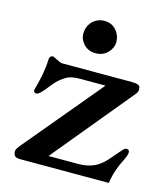

<svg xmlns="http://www.w3.org/2000/svg" viewBox="-111 -830 804 918"><g transform="rotate(15 291.5 -371.5)"><path d="M39.6 0ZM553.2 -179.7Q567.4 -179.7 567.4 -165Q567.4 -152.3 555.9 -129.2Q544.4 -106 538.6 -92.3Q532.7 -78.6 528.3 -64.9Q519 -38.6 512.7 0H75.7Q55.7 0 49.3 -5.9Q43 -11.7 41.5 -18.1Q40 -24.4 39.8 -28.1Q39.6 -31.7 41 -36.1Q43.9 -45.4 56.6 -61L377.4 -445.3H252.4Q209.5 -445.3 188 -433.6Q150.9 -414.1 120.1 -373Q82.5 -323.2 67.9 -323.2Q61 -323.2 56.4 -327.9Q51.8 -332.5 55.2 -344Q58.6 -355.5 63.7 -376.2Q68.8 -397 72.8 -418Q81.1 -462.4 81.1 -488.8Q81.1 -515.1 99.1 -515.1Q102.5 -515.1 108.4 -511.7L122.1 -504.9Q141.1 -494.6 148.9 -494.6H494.1Q515.6 -494.6 524.7 -490.7Q533.7 -486.8 535.6 -479.5Q540.5 -460.4 529.8 -447.8L201.2 -49.8H346.2Q408.2 -49.8 447.3 -77.1Q467.3 -90.8 485.8 -111.8L527.8 -160.6Q537.6 -171.9 542.2 -175.8Q546.9 -179.7 553.2 -179.7ZM290.5 -582.5Q270.5 -582.5 255.1 -589.8Q239.7 -597.2 230 -608.4Q210.4 -631.8 210.4 -654.5Q210.4 -677.2 216.6 -692.1Q222.7 -707 233.4 -718.3Q257.8 -743.2 293.9 -743.2Q331.1 -743.2 353.5 -715.3Q373.5 -691.4 373.5 -659.2Q373.5 -631.8 351.6 -607.9Q327.6 -582.5 290.5 -582.5Z"/></g></svg>

Font: Stoke
Style: Regular
Weight: 400
Designer: Nicole Fally
Foundry: Nicole Fally
Version: Version 1.002